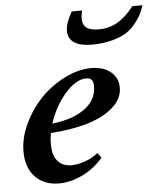

<svg xmlns="http://www.w3.org/2000/svg" viewBox="-51 -737 671 793"><g transform="rotate(-5 284.5 -340.5)"><path d="M347.2 -547.9Q299.3 -547.9 274.2 -564.5Q249 -581.1 249 -613.3Q249 -645 275.9 -691.9H318.8Q308.1 -647.5 322.8 -627.9Q337.4 -608.4 381.3 -608.4Q424.3 -608.4 459.5 -628.9Q494.6 -649.4 527.3 -691.9H569.3Q562 -671.4 554.9 -656.2Q547.9 -641.1 530.5 -619.1Q513.2 -597.2 491.2 -583Q469.2 -568.8 431.6 -558.3Q394 -547.9 347.2 -547.9ZM161.6 11.2Q100.6 11.2 63.7 -27.1Q26.9 -65.4 26.9 -132.8Q26.9 -189 54.4 -247.3Q82 -305.7 125.2 -350.3Q168.5 -395 224.9 -423.3Q281.2 -451.7 335.4 -451.7Q386.2 -451.7 416.3 -426.5Q446.3 -401.4 446.3 -361.8Q446.3 -315.4 406.2 -280Q366.2 -244.6 299.3 -224.6Q232.4 -204.6 146.5 -199.2Q142.1 -176.8 142.1 -154.3Q142.1 -106.4 162.6 -82.8Q183.1 -59.1 219.7 -59.1Q244.1 -59.1 275.9 -69.8Q307.6 -80.6 330.1 -100.1L345.7 -79.6Q311 -38.1 261.2 -13.4Q211.4 11.2 161.6 11.2ZM311.5 -411.1Q268.1 -411.1 223.1 -359.1Q178.2 -307.1 155.8 -237.3Q242.2 -247.1 291.5 -283.7Q340.8 -320.3 340.8 -376Q340.8 -394.5 333.7 -402.8Q326.7 -411.1 311.5 -411.1Z"/></g></svg>

Font: Elstob 10pt
Style: Bold Italic
Weight: 700
Italic angle: -20°
Designer: Peter S. Baker
Version: Version 1.015